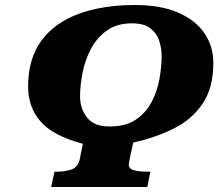

<svg xmlns="http://www.w3.org/2000/svg" viewBox="-20 -745 886 765"><path d="M184 0 197 -61H210Q240 -61 265.5 -70Q291 -79 298 -112L310 -172Q191 -204 141.5 -261Q92 -318 92 -400Q92 -511 145 -583Q198 -655 294 -690Q390 -725 517 -725Q621 -725 690.5 -694.5Q760 -664 795 -612Q830 -560 830 -494Q830 -396 788 -333Q746 -270 673.5 -233.5Q601 -197 511 -177L498 -118Q496 -108 494.5 -101Q493 -94 493 -91Q493 -72 514 -66.5Q535 -61 566 -61H579L567 0ZM416 -241Q481 -241 521.5 -268.5Q562 -296 584.5 -339.5Q607 -383 615.5 -431.5Q624 -480 624 -522Q624 -552 614.5 -582Q605 -612 579.5 -632Q554 -652 506 -652Q446 -652 406 -623.5Q366 -595 342.5 -550.5Q319 -506 309 -455.5Q299 -405 299 -361Q299 -312 327 -276.5Q355 -241 416 -241Z"/></svg>

Font: Noto Serif Black
Style: Italic
Weight: 900
Italic angle: -12°
Designer: Monotype Design Team
Foundry: Monotype Imaging Inc.
Version: Version 2.013